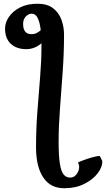

<svg xmlns="http://www.w3.org/2000/svg" viewBox="-20 -777 573 1038"><path d="M327.6 240.7Q252.4 240.7 213.6 182.1Q174.8 123.5 174.8 19.5Q174.8 -77.1 182.1 -173.8Q189.5 -270.5 196.8 -359.6Q204.1 -448.7 204.1 -522.9V-543Q184.6 -526.4 164.1 -518.8Q143.6 -511.2 122.6 -511.2Q69.3 -511.2 38.3 -540.3Q7.3 -569.3 7.3 -622.6Q7.3 -654.8 28.1 -685.5Q48.8 -716.3 88.1 -736.6Q127.4 -756.8 183.1 -756.8Q235.4 -756.8 266.8 -732.7Q298.3 -708.5 312.3 -670.2Q326.2 -631.8 326.2 -589.4Q326.2 -490.7 318.8 -387.9Q311.5 -285.2 304.2 -188.5Q296.9 -91.8 296.9 -10.3Q296.9 67.9 304 109.6Q311 151.4 324.7 167.2Q338.4 183.1 358.9 183.1Q377.9 183.1 390.6 168.9Q403.3 154.8 407 136Q410.6 117.2 401.9 103.5Q400.4 101.1 415.3 95Q430.2 88.9 451.7 81.8Q473.1 74.7 492.7 70.1Q512.2 65.4 519.5 66.4L532.7 92.8Q534.7 124.5 508.8 158.9Q482.9 193.4 436 217Q389.2 240.7 327.6 240.7ZM149.9 -592.3Q165.5 -592.3 178.2 -598.6Q190.9 -605 200.2 -613.8Q195.8 -653.8 184.3 -678.5Q172.9 -703.1 150.4 -703.1Q134.8 -703.1 119.9 -688.2Q105 -673.3 105 -647.9Q105 -592.3 149.9 -592.3Z"/></svg>

Font: David Libre Medium
Style: Regular
Weight: 500
Designer: Ismar David, J. Victor Gaultney, Annie Olsen and Meir Sadan
Foundry: Monotype Imaging Inc. & SIL International
Version: Version 1.100; ttfautohint (v1.8.4.7-5d5b)